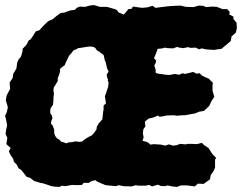

<svg xmlns="http://www.w3.org/2000/svg" viewBox="-30 -713 955 758"><path d="M205 25 188 24 173 22 156 16 137 10H133L116 5L104 1L89 -11L75 -15L65 -28L55 -41L43 -49L37 -62L25 -74L22 -86L11 -102L5 -115L12 -129L-5 -144L-1 -169L-8 -184L-6 -200L-2 -218L-6 -241L-10 -256L-3 -271L1 -289L-2 -300L-7 -316L-4 -336L10 -362L8 -387L20 -405L22 -421L31 -436L35 -444L38 -466L43 -478L53 -490L59 -511V-520L75 -537L83 -553L91 -558L102 -574L111 -589L126 -594L141 -611L161 -630L178 -637L192 -649L210 -662L223 -663L248 -672L265 -674L273 -682L285 -687L306 -686L324 -691L341 -693L364 -686H392L420 -678L431 -674L438 -664L455 -657L457 -655L462 -659L477 -677L489 -678L495 -687L531 -682L552 -684L572 -690L584 -682L599 -684L623 -687L641 -689L682 -691L704 -686L734 -685L755 -691L772 -690L784 -685L806 -687L826 -686L849 -677H867L877 -666L875 -656L892 -647L891 -639L904 -623L905 -601L901 -584L884 -569L881 -551L861 -534L844 -520L827 -518L815 -516L784 -518L766 -522L756 -518L743 -525L721 -524L713 -527L694 -523L677 -525L670 -528L654 -522L631 -523L621 -525L611 -522L592 -520L589 -510L583 -495L578 -483L586 -475L585 -465L579 -454L584 -440L585 -425L595 -422L606 -421L617 -419L624 -418L639 -417L660 -421L677 -418L691 -424L700 -421L733 -429L746 -422L758 -424L768 -414L779 -409L795 -402L801 -395L810 -387L809 -374V-355L816 -331L805 -314L796 -295L788 -287L775 -275L756 -272L739 -265L722 -262L700 -258H688L667 -256L657 -258L628 -257L614 -254L599 -252L594 -257L575 -249L557 -245L542 -233L544 -214L536 -203L534 -185L537 -172L533 -157L549 -153L558 -148L563 -142L578 -144L590 -143L606 -142L622 -138L637 -143L653 -138L668 -140L681 -145L704 -143L710 -145H727L747 -144L767 -149L776 -140L794 -128L803 -113L810 -103L823 -90L819 -82V-51L811 -34L802 -22L799 -5L774 13L751 12L739 23L709 19H684L669 25L650 23L631 19L622 22L604 21L594 16L570 23L559 17L545 20H513L507 18L489 23L457 22L439 18L428 22L387 18L370 11L352 3L347 -2L344 -1L331 2L321 9H300L294 17L272 18L255 17L227 22L214 20ZM231 -147 242 -151 255 -152 268 -155 281 -153 294 -154 302 -161 314 -169 325 -175 333 -179 342 -189 351 -202 352 -212 360 -226 368 -235 374 -242 376 -260 378 -277 379 -279V-284V-296L388 -305V-308L386 -321L384 -333L390 -349L396 -368L397 -369V-370L398 -382L399 -386L395 -397L397 -399L394 -404L391 -418L399 -431L393 -442L391 -451L387 -468L383 -477L381 -488L379 -496L368 -504L362 -509L353 -514L345 -525L334 -529H319L306 -527L294 -525L279 -523L270 -518L261 -515L249 -500L242 -492L237 -481L232 -471L225 -455L216 -449L207 -441V-430L202 -414L198 -405V-393L190 -380L182 -367L181 -356L183 -343L181 -327V-317L179 -299L170 -286L168 -274L169 -265L175 -257L177 -246L173 -237L171 -225L178 -217L184 -201V-187L188 -176L195 -167L205 -161L211 -154L222 -151Z"/></svg>

Font: Winky Rough ExtraBold
Style: Italic
Weight: 800
Italic angle: -8.97852°
Designer: Simon Atzbach
Foundry: typofactur
Version: Version 1.206; ttfautohint (v1.8.4.7-5d5b)